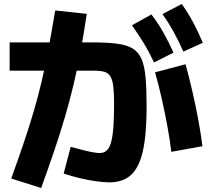

<svg xmlns="http://www.w3.org/2000/svg" viewBox="-20 -865 1040 956"><path d="M36 24Q72 -76 99.5 -157.5Q127 -239 148.5 -312.5Q170 -386 187.5 -460.5Q205 -535 221 -620.5Q237 -706 255 -813L412 -796Q397 -695 381 -608.5Q365 -522 346 -442.5Q327 -363 303.5 -283Q280 -203 251 -117Q222 -31 185 71ZM833 -109Q826 -168 813.5 -236Q801 -304 785.5 -373Q770 -442 752 -505L904 -545Q922 -479 938 -409.5Q954 -340 967 -270.5Q980 -201 988 -137ZM747 -554Q722 -607 695.5 -650.5Q669 -694 637 -739L734 -793Q767 -750 793 -704Q819 -658 844 -603ZM893 -608Q869 -662 844.5 -706.5Q820 -751 789 -795L885 -845Q917 -800 941.5 -754Q966 -708 990 -652ZM524 43Q497 43 458 37.5Q419 32 377 22Q335 12 297 -1L332 -134Q362 -126 390 -118.5Q418 -111 441 -107Q464 -103 477 -103Q504 -103 519.5 -125Q535 -147 541.5 -201.5Q548 -256 548 -353Q548 -404 544 -435.5Q540 -467 530 -484Q520 -501 501 -507Q482 -513 450 -513H28V-654H433Q509 -654 559 -648Q609 -642 639 -624.5Q669 -607 684.5 -571.5Q700 -536 705 -477.5Q710 -419 710 -332Q710 -196 691.5 -113.5Q673 -31 632.5 6Q592 43 524 43Z"/></svg>

Font: M PLUS 1 ExtraBold
Style: Regular
Weight: 800
Designer: Coji Morishita
Foundry: UNDERFOREST DESIGN
Version: Version 1.001